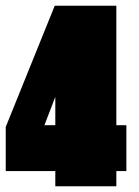

<svg xmlns="http://www.w3.org/2000/svg" viewBox="-50 -650 486 670"><path d="M391 -53H356V0H143V-53H-30V-207L141 -630H356V-213H391ZM143 -213V-312L105 -213Z"/></svg>

Font: FFF_tuoi-tre Text
Style: Regular
Weight: 700
Designer: bBox Type GmbH
Foundry: bBox Type GmbH
Version: Version 1.001